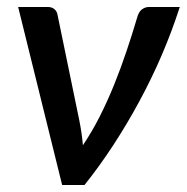

<svg xmlns="http://www.w3.org/2000/svg" viewBox="-20 -530 535 550"><path d="M495 -510Q473 -441.5 443.8 -373.2Q414.5 -305 379.2 -239.8Q344 -174.5 304.2 -113.8Q264.5 -53 222 0H158L32 -510H117Q128.5 -510 135.8 -503.8Q143 -497.5 144.5 -489L207 -186Q214.5 -149 217.5 -114Q243.5 -152.5 265.8 -196.5Q288 -240.5 307 -287.5Q326 -334.5 342.2 -382.8Q358.5 -431 372.5 -478.5Q377 -496 386.5 -503Q396 -510 406.5 -510Z"/></svg>

Font: Lato Semibold
Style: Italic
Weight: 600
Italic angle: -7°
Designer: Lukasz Dziedzic
Foundry: tyPoland Lukasz Dziedzic
Version: Version 2.006; 2014-01-15